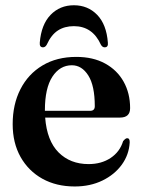

<svg xmlns="http://www.w3.org/2000/svg" viewBox="-20 -680 530 712"><path d="M462.5 -279Q462.5 -244 425 -244H147.5Q154 -158 197.2 -114.8Q240.5 -71.5 308.5 -71.5Q356 -71.5 390.2 -94.2Q424.5 -117 436.5 -156.5Q445.5 -167.5 451.5 -167.5Q461.5 -167.5 461 -152Q458.5 -106.5 431.8 -69.5Q405 -32.5 359.8 -10.5Q314.5 11.5 257 11.5Q189 11.5 137.2 -17.2Q85.5 -46 56.2 -98Q27 -150 27 -219.5Q27 -293 55.8 -349.2Q84.5 -405.5 137.5 -437.2Q190.5 -469 263 -469Q325 -469 369.8 -444.5Q414.5 -420 438.5 -377Q462.5 -334 462.5 -279ZM246.5 -438Q202 -438 174.2 -395.5Q146.5 -353 146.5 -271V-269H314Q331.5 -269 331.5 -286Q331.5 -362 307.5 -400Q283.5 -438 246.5 -438ZM254 -583Q219.5 -583 194.8 -567Q170 -551 153.5 -514.5Q148 -504.5 139.5 -504.5Q126 -504.5 127.5 -522Q133 -589 167.5 -624.8Q202 -660.5 254 -660.5Q306 -660.5 340.5 -624.8Q375 -589 380 -522Q382 -504.5 368 -504.5Q359.5 -504.5 354 -514.5Q323 -583 254 -583Z"/></svg>

Font: Fraunces 72pt S000 SemiBold
Style: Regular
Weight: 600
Version: Version 1.000; ttfautohint (v1.8.3)